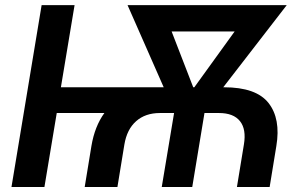

<svg xmlns="http://www.w3.org/2000/svg" viewBox="-20 -748 1210 768"><path d="M318.8 0 345.7 -164.1Q358.9 -242.7 397.5 -295.9H207L157.7 0H25.9L146.5 -727.5H278.3L223.6 -398.9H634.8L490.2 -727.5H1127L873 -398.9H876Q1004.9 -398.9 1054.2 -335.9Q1103.5 -272.9 1085.4 -164.1L1058.6 0H927.7L955.6 -169.9Q965.8 -231 939.9 -263.4Q914.1 -295.9 856 -295.9H797.9L749 0H627L676.3 -295.9H619.6Q561.5 -295.9 524.7 -263.4Q487.8 -231 477.5 -169.9L449.7 0ZM752.9 -398.9H757.3L918.5 -622.1H666.5Z"/></svg>

Font: Inter Semi Bold
Style: Italic
Weight: 600
Italic angle: -9.39999°
Designer: Rasmus Andersson
Foundry: rsms
Version: Version 4.000;git-3c8e0fc